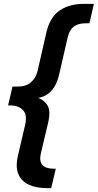

<svg xmlns="http://www.w3.org/2000/svg" viewBox="-20 -810 508 998"><path d="M229 168Q135 168 94.5 125Q54 82 73 0L110 -158Q123 -212 100 -237Q77 -262 32 -262H22L45 -360H72Q115 -360 140.5 -382Q166 -404 175 -440L222 -645Q241 -723 291.5 -756.5Q342 -790 417 -790H468L445 -689H426Q387 -689 364.5 -672.5Q342 -656 332 -617L287 -421Q263 -317 179 -301Q214 -287 228.5 -259Q243 -231 232 -180L192 -11Q175 67 260 67H270L246 168Z"/></svg>

Font: Prodigy Sans SemiBold
Style: Italic
Weight: 600
Italic angle: -13°
Designer: Wei Huang
Foundry: Wei Huang
Version: Version 1.003; ttfautohint (v1.8.3)